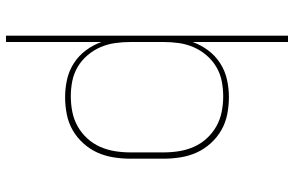

<svg xmlns="http://www.w3.org/2000/svg" viewBox="-190 -585 980 640"><g transform="rotate(90 300.0 -265.0)"><path d="M99 205V-735H120V-417Q130 -445 148 -469Q166 -493 191 -509Q216 -525 245 -531.5Q274 -538 304 -538Q332 -538 360.5 -532.5Q389 -527 413.5 -513Q438 -499 457.5 -477.5Q477 -456 488.5 -430.5Q500 -405 504.5 -376.5Q509 -348 509 -320V-210Q509 -182 504.5 -153.5Q500 -125 488.5 -99.5Q477 -74 457.5 -52.5Q438 -31 413.5 -17Q389 -3 360.5 2.5Q332 8 304 8Q274 8 245 1.5Q216 -5 191 -21Q166 -37 148 -61Q130 -85 120 -113V205ZM301 -11Q327 -11 352.5 -16Q378 -21 400.5 -33.5Q423 -46 441 -65.5Q459 -85 469.5 -109Q480 -133 484 -158.5Q488 -184 488 -210V-320Q488 -346 484 -371.5Q480 -397 469.5 -421Q459 -445 441 -464.5Q423 -484 400.5 -496.5Q378 -509 352.5 -514Q327 -519 301 -519Q275 -519 250 -514Q225 -509 203 -496Q181 -483 164 -463Q147 -443 137 -419.5Q127 -396 123.5 -371Q120 -346 120 -320V-210Q120 -184 123.5 -159Q127 -134 137 -110.5Q147 -87 164 -67Q181 -47 203 -34Q225 -21 250 -16Q275 -11 301 -11Z"/></g></svg>

Font: Iosevka Curly Thin Extended
Style: Regular
Weight: 100
Width: 7
Monospace: yes
Designer: Belleve Invis
Foundry: Belleve Invis
Version: Version 11.1.0; ttfautohint (v1.8.3)